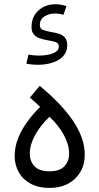

<svg xmlns="http://www.w3.org/2000/svg" viewBox="-20 -900 479 925"><path d="M218.5 -74.7Q169.4 -74.7 146.5 -98.7Q123.6 -122.7 123.6 -160.9Q123.6 -203.2 149.8 -250.5Q176.1 -297.8 218.5 -337.3Q261.6 -297.5 287.3 -250.3Q312.9 -203.1 312.9 -160.9Q312.9 -122.7 290.1 -98.7Q267.3 -74.7 218.5 -74.7ZM218.5 5.4Q270 5.4 308.2 -15.1Q346.3 -35.7 367.3 -71.7Q388.3 -107.7 388.3 -153.6Q388.3 -197.6 372.3 -240.5Q356.3 -283.4 327.1 -324.9Q297.9 -366.4 258.3 -406.9Q218.8 -447.3 171.3 -486.5L123.8 -429.8Q136.9 -419 148.9 -408Q160.9 -397 173.3 -385Q139.8 -352.1 111.9 -314Q83.9 -275.9 67.3 -234.2Q50.7 -192.6 50.7 -148.4Q50.7 -104.4 70.7 -69.5Q90.7 -34.6 128.5 -14.6Q166.2 5.4 218.5 5.4ZM162.6 -587.9Q201.3 -587.9 233.4 -598.4Q265.6 -608.9 284.8 -629.7Q304 -650.6 304 -682Q304 -705.4 293.6 -718.1Q283.2 -730.7 266 -736.5Q248.9 -742.4 228.6 -745.4Q202.5 -749.7 187.2 -755.7Q172 -761.6 172 -779.9Q172 -806.5 194.1 -820.7Q216.2 -834.9 245.2 -834.9Q265 -834.9 285.6 -828.6L300.3 -870.4Q273.1 -879.6 246.7 -879.6Q199.1 -879.6 165.5 -849.8Q131.9 -820 131.9 -770.1Q131.9 -747.5 142.1 -735Q152.3 -722.4 169.1 -716.3Q185.9 -710.3 206.2 -706.6Q231.7 -702.7 247.5 -697.4Q263.4 -692 263.4 -676.5Q263.4 -660.1 249 -650.5Q234.6 -640.8 212.7 -636.5Q190.9 -632.2 168.2 -632.2Q155.5 -632.2 142.2 -633.4Q129 -634.6 116.9 -636.9L107.2 -592.7Q136.7 -587.9 162.6 -587.9Z"/></svg>

Font: Estedad VF
Style: Regular
Weight: 100
Designer: Amin Abedi
Version: Version 7.3